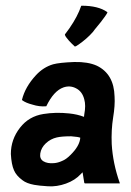

<svg xmlns="http://www.w3.org/2000/svg" viewBox="-20 -640 457 672"><path d="M399 0Q401 2 397 2H277L275 0L269 -37L263 -31Q243 -9 211 2.5Q179 14 148 12Q116 10 100 7Q73 2 59 -9Q37 -25 29 -44Q20 -64 18 -101Q18 -152 50 -193Q81 -233 132 -241Q175 -248 222 -243Q251 -240 274 -231Q275 -236 275 -240Q281 -271 275 -292Q268 -320 246 -331Q225 -342 202 -334Q168 -322 142 -268H141Q118 -266 93 -274Q70 -280 58 -289L57 -290V-291Q68 -336 106 -377Q132 -405 166 -415Q188 -421 240 -423Q288 -424 319 -410Q379 -381 381 -302Q383 -271 376 -229Q369 -185 371 -136Q375 -68 399 0ZM226 -97Q259 -129 261 -158Q255 -161 229 -163Q196 -163 179 -159Q157 -154 140.5 -138.5Q124 -123 121 -103Q118 -84 132 -75.5Q146 -67 169 -69Q183 -70 198 -77Q211 -82 226 -97ZM221 -498Q209 -512 208 -516Q206 -519 209 -522L223 -541Q252 -583 264 -619L265 -620H266Q324 -620 355 -598Q356 -597 356 -596Q351 -586 333 -563Q305 -529 305 -528Q285 -505 255 -484Q245 -477 242 -477L239 -480Q232 -486 221 -498Z"/></svg>

Font: Tovari Sans
Style: Bold
Weight: 700
Designer: Verneri Kontto, Denis Ignatov
Foundry: Verneri Kontto
Version: Version 1.10 May 7, 2019